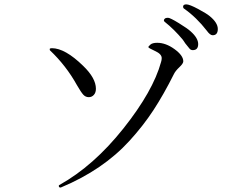

<svg xmlns="http://www.w3.org/2000/svg" viewBox="-20 -846 1040 869"><path d="M205.1 -624Q205.1 -627.9 214.8 -627.9Q274.4 -627.9 356.4 -547.9Q414.1 -492.2 414.1 -444.3Q414.1 -426.8 404.8 -416.5Q395.5 -406.2 381.8 -406.2Q367.2 -406.2 356.9 -417.5Q346.7 -428.7 328.1 -460.9Q279.3 -548.8 206.1 -618.2Q205.1 -619.1 205.1 -624ZM246.1 -4.9Q246.1 -7.8 249 -8.8Q404.3 -95.7 538.6 -264.6Q672.9 -433.6 709 -565.4Q711.9 -574.2 711.9 -583Q711.9 -601.6 681.6 -615.2Q651.4 -628.9 651.4 -632.8Q651.4 -635.7 660.6 -644Q669.9 -652.3 691.4 -652.3Q730.5 -652.3 770 -623.5Q809.6 -594.7 809.6 -568.4Q809.6 -558.6 792 -542Q774.4 -525.4 767.6 -511.7Q720.7 -418 674.3 -347.2Q627.9 -276.4 566.4 -209Q446.3 -77.1 256.8 2Q254.9 2.9 253.9 2.9Q246.1 2.9 246.1 -4.9ZM721.7 -753.9Q721.7 -757.8 726.1 -761.7Q730.5 -765.6 740.2 -765.6Q750 -765.6 789.6 -741.2Q829.1 -716.8 842.8 -704.1Q877 -673.8 877 -646.5Q877 -619.1 852.5 -619.1Q842.8 -619.1 836.9 -627Q815.4 -652.3 807.6 -666Q768.6 -712.9 725.6 -747.1Q721.7 -750 721.7 -753.9ZM808.6 -815.4Q808.6 -826.2 823.2 -826.2Q837.9 -826.2 877 -805.2Q916 -784.2 928.7 -773.4Q965.8 -743.2 965.8 -714.8Q965.8 -686.5 942.4 -686.5Q930.7 -686.5 916 -707Q869.1 -767.6 813.5 -806.6Q808.6 -809.6 808.6 -815.4Z"/></svg>

Font: GenEi Koburi Mincho v6
Style: Regular
Weight: 400
Designer: o_tamon (Modified)
Foundry: o_tamon / Adobe Systems Incorporated
Version: Version 6.1